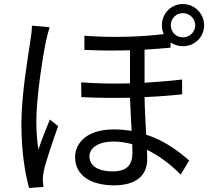

<svg xmlns="http://www.w3.org/2000/svg" viewBox="-20 -879 1040 951"><path d="M226 -744 138 -752C138 -730 135 -704 131 -681C119 -598 86 -412 86 -265C86 -129 104 -20 124 52L195 47C194 36 193 21 192 12C192 0 194 -19 197 -33C208 -82 243 -185 268 -254L227 -287C210 -246 185 -183 170 -138C163 -187 160 -230 160 -279C160 -391 189 -584 208 -677C212 -695 220 -727 226 -744ZM826 -754C826 -787 852 -814 886 -814C919 -814 947 -787 947 -754C947 -720 919 -694 886 -694C852 -694 826 -720 826 -754ZM635 -165 636 -123C636 -70 616 -30 538 -30C468 -30 423 -56 423 -105C423 -148 470 -178 541 -178C572 -178 604 -173 635 -165ZM782 -754C782 -738 785 -723 791 -710C683 -697 544 -691 398 -702V-632C477 -628 553 -628 624 -630V-466C546 -464 464 -465 382 -471L383 -398C463 -394 546 -393 624 -395C626 -342 629 -282 632 -231C604 -235 574 -238 543 -238C411 -238 352 -171 352 -101C352 -7 434 39 545 39C652 39 709 -8 709 -90L708 -137C768 -108 825 -65 875 -14L917 -84C867 -128 797 -182 704 -212C701 -270 697 -335 696 -398C766 -401 829 -406 882 -412V-485C826 -479 763 -473 696 -469V-633C743 -636 787 -639 825 -643V-669C842 -657 863 -650 886 -650C944 -650 991 -695 991 -754C991 -812 944 -859 886 -859C827 -859 782 -812 782 -754Z"/></svg>

Font: Noto Sans KR
Style: Regular
Weight: 400
Designer: Ryoko NISHIZUKA 西塚涼子 (kana, bopomofo & ideographs); Paul D. Hunt (Latin, Greek & Cyrillic); Sandoll Communications 산돌커뮤니
Foundry: Adobe
Version: Version 2.004;hotconv 1.0.118;makeotfexe 2.5.65603